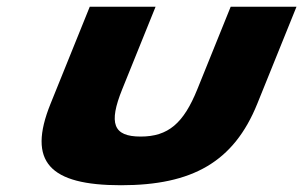

<svg xmlns="http://www.w3.org/2000/svg" viewBox="-20 -533 897 568"><path d="M440.2 -513H245.5L129.5 -226C60 -54 126.7 15 337.9 15C549.1 15 671.6 -54 741.1 -226L857.1 -513H662.4L563.8 -269C523 -168 477.5 -129 396.1 -129C314.7 -129 300.8 -168 341.6 -269Z"/></svg>

Font: Hussar
Style: BdWideOblFour
Weight: 700
Foundry: Cannot Into Space Fonts
Version: Version 2.00